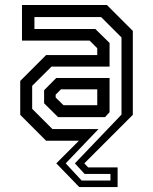

<svg xmlns="http://www.w3.org/2000/svg" viewBox="-20 -560 610 764"><path d="M295.5 184.5 204 90 294 0H163.5L60.5 -103V-238L163.5 -341H367V-368L336.5 -398.5H67.5V-540H405.5L508.5 -437V-103L315.5 90L330.5 106H448V184.5ZM305 158.5H419.5V132H316.5L278 90L463.5 -104V-411L382.5 -492H117V-444.5H359.5L416 -389V-295H185L108 -218.5V-127L188.5 -46.5H372L241.5 90ZM232.5 -141.5H367V-204.5H222.5L201.5 -183.5V-172ZM211 -94 155.5 -149V-201L203.5 -249.5H416V-113.5L398 -94Z"/></svg>

Font: Tourney Medium
Style: Regular
Weight: 500
Designer: Tyler Finck
Foundry: Etcetera Type Co
Version: Version 1.015